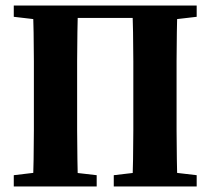

<svg xmlns="http://www.w3.org/2000/svg" viewBox="-20 -677 764 697"><path d="M99 0Q101 -46 102 -98Q103 -150 103 -204Q103 -258 103 -310V-350Q103 -401 103 -454.5Q103 -508 102 -559.5Q101 -611 99 -657H263Q262 -612 261 -560Q260 -508 260 -455Q260 -402 260 -350V-311Q260 -259 260 -205Q260 -151 261 -99Q262 -47 263 0ZM460 0Q462 -46 463 -98Q464 -150 464 -204Q464 -258 464 -311V-350Q464 -401 464 -454.5Q464 -508 463 -559.5Q462 -611 460 -657H624Q623 -612 622 -560Q621 -508 621 -455Q621 -402 621 -350V-310Q621 -259 621 -205Q621 -151 622 -99Q623 -47 624 0ZM30 0V-41L156 -56H201L331 -41V0ZM393 0V-41L521 -56H566L694 -41V0ZM30 -616V-657H197L195 -601H159ZM528 -601 526 -657H694V-616L565 -601ZM182 -612V-657H542V-612Z"/></svg>

Font: Source Serif 4 36pt
Style: Bold
Weight: 700
Designer: Frank Grießhammer
Foundry: Adobe Systems Incorporated
Version: Version 4.004;hotconv 1.0.116;makeotfexe 2.5.65601